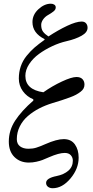

<svg xmlns="http://www.w3.org/2000/svg" viewBox="-20 -747 502 1031"><path d="M27.3 13.2Q27.3 -47.4 61.8 -99.9Q96.2 -152.3 159.2 -207L158.7 -213.9Q124 -228 102.5 -257.8Q81.1 -287.6 81.1 -325.2Q81.1 -360.4 91.6 -390.9Q102.1 -421.4 122.8 -447Q143.6 -472.7 165.5 -491.7Q187.5 -510.7 219.2 -533.2V-537.1Q154.3 -569.3 154.3 -628.4Q154.3 -668 186.3 -697.5Q218.3 -727.1 252.9 -727.1Q264.2 -727.1 271.7 -721.9Q279.3 -716.8 279.3 -707.5Q279.3 -701.2 276.4 -695.8Q273.4 -690.4 266.6 -685.1Q259.8 -679.7 253.9 -676Q248 -672.4 237.3 -666Q221.2 -656.7 211.2 -642.1Q201.2 -627.4 201.2 -613.3Q201.2 -590.3 211.2 -576.9Q221.2 -563.5 240.2 -551.3Q292 -585.4 340.8 -608.4Q389.6 -631.3 418.5 -631.3Q434.1 -631.3 442.1 -621.8Q450.2 -612.3 450.2 -598.1Q450.2 -573.2 418.2 -555.2Q386.2 -537.1 337.4 -525.9Q298.8 -517.1 260.3 -499Q221.7 -481 189.2 -457.3Q156.7 -433.6 136.5 -402.6Q116.2 -371.6 116.2 -339.8Q116.2 -265.6 212.9 -251.5Q260.7 -285.2 312.5 -309.3Q364.3 -333.5 390.6 -333.5Q412.1 -333.5 422.9 -322Q433.6 -310.5 433.6 -293Q433.6 -281.7 428.7 -272.2Q423.8 -262.7 412.6 -254.2Q401.4 -245.6 388.4 -238.5Q375.5 -231.4 353.5 -223.4Q331.5 -215.3 312 -209Q292.5 -202.6 261.7 -193.4Q223.1 -181.6 190.2 -164.6Q157.2 -147.5 129.6 -123.8Q102.1 -100.1 86.2 -68.1Q70.3 -36.1 70.3 0Q70.3 25.9 87.6 38.8Q105 51.8 132.8 51.8Q155.8 51.8 174.3 46.1Q192.9 40.5 223.6 26.9Q284.7 0 322.3 0Q361.8 0 382.1 28.3Q402.3 56.6 402.3 99.6Q402.3 159.2 358.4 211.4Q314.5 263.7 262.7 263.7Q247.6 263.7 237.5 255.9Q227.5 248 227.5 234.9Q227.5 209.5 284.2 198.2Q323.2 190.4 347.2 169.4Q371.1 148.4 371.1 115.7Q371.1 98.6 360.1 86.4Q349.1 74.2 327.6 74.2Q296.4 74.2 244.6 96.7Q221.2 106.9 208 112.1Q194.8 117.2 174.8 121.6Q154.8 126 134.8 126Q87.9 126 57.6 96.2Q27.3 66.4 27.3 13.2Z"/></svg>

Font: Theano Old Style
Style: Regular
Weight: 400
Designer: Alexey Kryukov
Version: Version 2.00